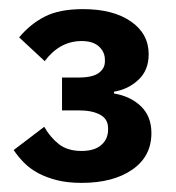

<svg xmlns="http://www.w3.org/2000/svg" viewBox="-20 -724 385 421"><path d="M152 -554Q183 -554 196.5 -564Q210 -574 210 -589V-593Q210 -610 197 -622Q184 -634 159 -634Q111 -634 78 -590L22 -642Q46 -671 78 -687.5Q110 -704 162 -704Q228 -704 267 -677Q306 -650 306 -605Q306 -570 283.5 -549Q261 -528 230 -523V-519Q266 -513 289 -491Q312 -469 312 -432Q312 -381 270 -352Q228 -323 159 -323Q128 -323 104.5 -329Q81 -335 63.5 -344.5Q46 -354 33 -367Q20 -380 10 -395L77 -446Q90 -423 109 -408Q128 -393 159 -393Q187 -393 202 -406Q217 -419 217 -440V-443Q217 -463 199.5 -472.5Q182 -482 152 -482H116V-554Z"/></svg>

Font: IBM Plex Sans KR SemiBold
Style: Regular
Weight: 600
Designer: Mike Abbink; Paul van der Laan; Pieter van Rosmalen; Wujin Sim; Chorong Kim; Dohee Lee;
Foundry: Sandoll Inc.
Version: Version 1.000